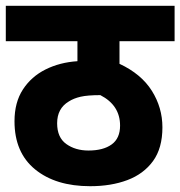

<svg xmlns="http://www.w3.org/2000/svg" viewBox="-20 -642 622 662"><path d="M582 -500H392V-422Q467 -387 503.5 -329Q540 -271 540 -203Q540 -131 507.5 -86.5Q475 -42 419 -21Q363 0 291 0Q172 0 101 -58Q30 -116 30 -224Q30 -289 59 -333.5Q88 -378 137 -402.5Q186 -427 247 -431V-500H0V-622H582ZM285 -123Q336 -123 365 -144Q394 -165 394 -209Q394 -279 326 -314Q282 -314 258 -308.5Q234 -303 217 -292Q177 -268 177 -217Q177 -168 208.5 -145.5Q240 -123 285 -123Z"/></svg>

Font: Noto Sans SemiCondensed ExtraBold
Style: Regular
Weight: 800
Width: 4
Designer: Monotype Design Team
Foundry: Monotype Imaging Inc.
Version: Version 2.013; ttfautohint (v1.8.4.7-5d5b)